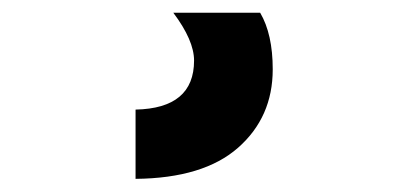

<svg xmlns="http://www.w3.org/2000/svg" viewBox="-20 74 634 298"><path d="M190.4 244.1Q281.2 242.2 281.2 168Q281.2 136.7 249 93.8H383.8Q403.3 127 403.3 181.6Q403.3 255.9 349.6 303.2Q295.9 350.6 190.4 351.6Z"/></svg>

Font: GenEi M Gothic v2 Heavy
Style: Regular
Weight: 800
Version: Version 2.0